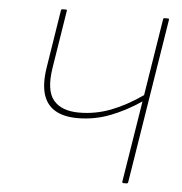

<svg xmlns="http://www.w3.org/2000/svg" viewBox="-49 -702 709 749"><g transform="rotate(5 305.5 -327.5)"><path d="M578 -655Q584 -655 583 -650L480 -6Q479 0 474 0H461Q456 0 457 -6L508 -324Q449 -284 388 -260.5Q327 -237 261 -237Q207 -237 173 -257Q139 -277 126.5 -318Q114 -359 124 -423L160 -650Q161 -655 166 -655H179Q184 -655 183 -650L147 -424Q133 -335 164.5 -297Q196 -259 265 -259Q329 -259 389 -282Q449 -305 512 -349L560 -650Q561 -655 565 -655Z"/></g></svg>

Font: Sofia Sans Thin
Style: Italic
Weight: 250
Italic angle: -9°
Version: Version 4.100-B